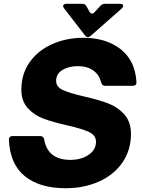

<svg xmlns="http://www.w3.org/2000/svg" viewBox="-20 -979 752 1016"><path d="M27 -239Q27 -259 47 -259H193Q211 -259 214 -240Q233 -133 353 -133Q409 -133 448.5 -159.5Q488 -186 488 -229Q488 -263 451 -280.5Q414 -298 338 -315Q263 -332 213 -350Q163 -368 128 -405.5Q93 -443 93 -505Q93 -588 137 -650Q181 -712 256 -745.5Q331 -779 421 -779Q541 -779 618 -719Q695 -659 702 -546V-543Q702 -525 683 -525H536Q520 -525 515 -543Q505 -584 473 -606.5Q441 -629 391 -629Q345 -629 311 -609Q277 -589 277 -551Q277 -519 313 -502.5Q349 -486 423 -469Q498 -452 549.5 -433Q601 -414 637 -374.5Q673 -335 673 -271Q673 -184 627.5 -118.5Q582 -53 503 -18Q424 17 328 17Q190 17 111.5 -46.5Q33 -110 27 -239ZM428 -794 319 -935Q314 -942 314 -947Q314 -952 318.5 -955.5Q323 -959 331 -959H415Q431 -959 438 -945L453 -918Q459 -907 467 -907Q474 -907 480 -914L511 -948Q522 -959 536 -959H615Q623 -959 627.5 -956Q632 -953 632 -948Q632 -942 624 -934L462 -791Q452 -782 444 -782Q437 -782 428 -794Z"/></svg>

Font: Open Sauce Two Black Italic
Style: Regular
Weight: 900
Italic angle: -10°
Designer: Alfredo Marco Pradil
Foundry: Creative Sauce Fz LLC
Version: Version 1.477